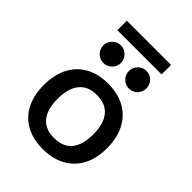

<svg xmlns="http://www.w3.org/2000/svg" viewBox="-221 -861 985 985"><g transform="rotate(45 271.0 -368.5)"><path d="M270 -458Q342 -458 393.5 -429.5Q445 -401 473 -347.5Q501 -294 501 -219Q501 -108 439 -45.5Q377 17 270 17Q200 17 148.5 -11Q97 -39 69.5 -92.5Q42 -146 42 -219Q42 -294 69.5 -347.5Q97 -401 148.5 -429.5Q200 -458 270 -458ZM270 -376Q207 -376 174.5 -335.5Q142 -295 142 -219Q142 -144 174.5 -104Q207 -64 270 -64Q336 -64 368.5 -104Q401 -144 401 -219Q401 -295 368.5 -335.5Q336 -376 270 -376ZM364 -643Q390 -643 408.5 -624Q427 -605 427 -579Q427 -553 408.5 -534Q390 -515 364 -515Q337 -515 318.5 -534Q300 -553 300 -579Q300 -605 318.5 -624Q337 -643 364 -643ZM178 -643Q204 -643 223 -624Q242 -605 242 -579Q242 -553 223 -534Q204 -515 178 -515Q152 -515 133 -534Q114 -553 114 -579Q114 -605 133 -624Q152 -643 178 -643ZM110 -754H431V-685H110Z"/></g></svg>

Font: Podkova SemiBold
Style: Regular
Weight: 600
Designer: Ilya Yudin
Foundry: Cyreal (www.cyreal.org)
Version: Version 2.103